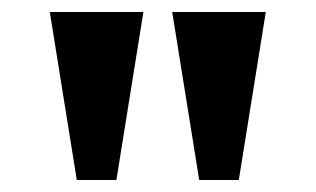

<svg xmlns="http://www.w3.org/2000/svg" viewBox="-20 -734 526 320"><path d="M108 -434 63 -714H219L174 -434ZM312 -434 267 -714H423L378 -434Z"/></svg>

Font: Noto Serif Hebrew Condensed ExtraBold
Style: Regular
Weight: 800
Width: 3
Designer: Monotype Design Team
Foundry: Monotype Imaging Inc.
Version: Version 2.004; ttfautohint (v1.8.4.7-5d5b)